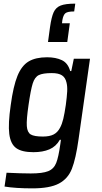

<svg xmlns="http://www.w3.org/2000/svg" viewBox="-20 -833 559 1056"><path d="M5 0ZM5 193 16 117Q99 121 149 121Q214 121 245 108.5Q276 96 289 63.5Q302 31 312 -42L315 -64H309Q288 -27 251.5 -11.5Q215 4 164 4Q100 4 69 -18.5Q38 -41 31 -96.5Q24 -152 39 -255Q53 -359 76 -415.5Q99 -472 137.5 -495Q176 -518 239 -518Q287 -518 320.5 -502Q354 -486 366 -442H372L386 -510H475L412 -67Q397 40 375.5 95Q354 150 304 176.5Q254 203 158 203Q65 203 5 193ZM310 -130Q321 -150 328 -179Q335 -208 342 -256Q348 -301 349.5 -329.5Q351 -358 346 -378Q340 -406 321 -418.5Q302 -431 265 -431Q216 -431 193.5 -420Q171 -409 160 -374Q149 -339 137 -256Q125 -174 127.5 -139.5Q130 -105 149 -93.5Q168 -82 216 -82Q253 -82 275 -93.5Q297 -105 310 -130ZM323 -722 321 -705H364L350 -602H244L255 -683Q263 -739 275 -765.5Q287 -792 313.5 -802.5Q340 -813 394 -813L388 -770Q352 -770 340 -760.5Q328 -751 323 -722Z"/></svg>

Font: Assailand Medium
Style: Italic
Weight: 500
Italic angle: -8°
Designer: Hector Gatti with collaboration of the Omnibus-Type team
Foundry: Omnibus-Type
Version: Version 0.072;October 19, 2019;FontCreator 12.0.0.2547 64-bi